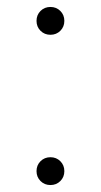

<svg xmlns="http://www.w3.org/2000/svg" viewBox="-20 -526 290 552"><path d="M125 -426Q108 -426 96.5 -437.5Q85 -449 85 -466Q85 -483 96.5 -494.5Q108 -506 125 -506Q142 -506 153.5 -494.5Q165 -483 165 -466Q165 -449 153.5 -437.5Q142 -426 125 -426ZM125 6Q108 6 96.5 -5.5Q85 -17 85 -34Q85 -51 96.5 -62.5Q108 -74 125 -74Q142 -74 153.5 -62.5Q165 -51 165 -34Q165 -17 153.5 -5.5Q142 6 125 6Z"/></svg>

Font: Retni Sans Light
Style: Regular
Weight: 300
Designer: Vitaly Kuzmin
Foundry: ParaType Ltd.
Version: Version 1.00;March 2, 2019;FontCreator 11.5.0.2425 64-bit; t